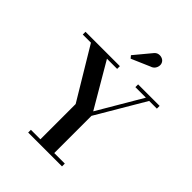

<svg xmlns="http://www.w3.org/2000/svg" viewBox="-269 -1139 1288 1288"><g transform="rotate(45 375.0 -495.5)"><path d="M227 0V-26H317V-360.5L98.5 -724H21V-750H347V-724H250.5L435 -409L620 -724H520V-750H724V-724H651L448 -379.5V-26.5H548V0ZM362.5 -836.5 347.5 -854.5 441.5 -967.5Q455 -986 472 -989.8Q489 -993.5 504.2 -987.8Q519.5 -982 526.5 -970.5Q535 -957.5 533.5 -941.5Q532 -925.5 522.2 -912.2Q512.5 -899 494.5 -893.5Z"/></g></svg>

Font: Bodoni Moda SC 9pt SemiBold
Style: Regular
Weight: 600
Designer: Owen Earl
Foundry: indestructible type
Version: Version 2.005